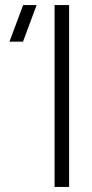

<svg xmlns="http://www.w3.org/2000/svg" viewBox="-20 -740 364 760"><path d="M253.5 0V-720H196V0ZM125 -720H71.5L17.5 -575H71Z"/></svg>

Font: Vela Sans Light
Style: Regular
Weight: 300
Designer: Principal design: Mikhail Sharanda - project Manrope.
Design modification: Ravid Balaliev
Foundry: Mikhail Sharanda
Version: Version 1.001